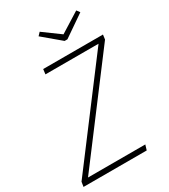

<svg xmlns="http://www.w3.org/2000/svg" viewBox="-211 -972 942 1071"><g transform="rotate(-30 260.5 -436.5)"><path d="M459 -873 474 -853 336 -758H318L205 -853L223 -872L331 -793ZM2 0 7 -31 474 -650H132L136 -682H521L517 -652L50 -33H419L409 0Z"/></g></svg>

Font: Fira Sans UltraLight
Style: Italic
Weight: 200
Italic angle: -8°
Designer: Carrois Corporate & Edenspiekermann AG
Foundry: Carrois Corporate GbR & Edenspiekermann AG
Version: Version 4.203;PS 004.203;hotconv 1.0.88;makeotf.lib2.5.64775